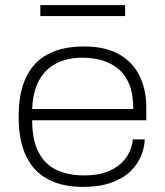

<svg xmlns="http://www.w3.org/2000/svg" viewBox="-20 -720 646 752"><path d="M305 12Q224 12 167.5 -18Q111 -48 82 -109Q53 -170 53 -263Q53 -356 82 -417Q111 -478 168 -508Q225 -538 309 -538Q393 -538 447 -507Q501 -476 527 -422Q553 -368 553 -299V-249H106Q106 -170 132 -122Q158 -74 203.5 -53.5Q249 -33 309 -33Q362 -33 397.5 -46.5Q433 -60 455 -81Q477 -102 488 -127Q499 -152 500 -174H547Q546 -143 533 -110.5Q520 -78 492.5 -50.5Q465 -23 418.5 -5.5Q372 12 305 12ZM106 -293H502Q502 -352 486 -390.5Q470 -429 442 -451.5Q414 -474 378.5 -484Q343 -494 303 -494Q246 -494 203 -473Q160 -452 134.5 -408Q109 -364 106 -293ZM138 -657V-700H470V-657Z"/></svg>

Font: Archivo SemiExpanded Thin
Style: Regular
Weight: 250
Width: 6
Designer: Hector Gatti
Foundry: Omnibus-Type
Version: Version 2.001